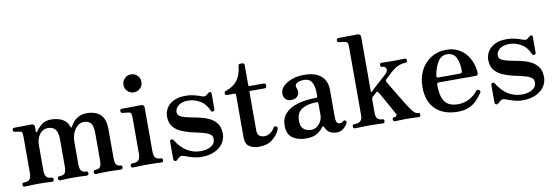

<svg xmlns="http://www.w3.org/2000/svg" viewBox="-55 -1114 4379 1514"><g transform="rotate(-10 2134.5 -357.0)"><path d="M46 0Q31 0 31 -17Q31 -33 46 -33Q80 -33 92.5 -48Q105 -63 105 -99V-387Q105 -408 102 -420Q99 -432 86 -433Q79 -434 65 -436Q51 -438 44 -439Q30 -441 30 -455Q30 -471 45 -471Q48 -471 67.5 -471.5Q87 -472 111.5 -472Q136 -472 156.5 -472.5Q177 -473 183 -473Q208 -473 208 -447V-410Q208 -407 211 -406Q214 -405 217 -409Q235 -436 264.5 -460.5Q294 -485 343 -485Q372 -485 401 -477Q430 -469 452 -450.5Q474 -432 483 -400Q485 -395 488.5 -395Q492 -395 494 -399Q503 -417 519.5 -437Q536 -457 563 -471Q590 -485 628 -485Q697 -485 736 -449Q775 -413 775 -333V-101Q775 -63 786 -48Q797 -33 816 -33Q832 -33 832 -17Q832 0 816 0Q805 0 776 -1.5Q747 -3 721 -3Q704 -3 682.5 -2.5Q661 -2 643 -1Q625 0 617 0Q602 0 602 -17Q602 -33 617 -33Q645 -33 656 -48Q667 -63 667 -99V-316Q667 -375 649 -398Q631 -421 593 -421Q565 -421 542.5 -402Q520 -383 506.5 -351Q493 -319 493 -281V-101Q493 -63 505.5 -48Q518 -33 543 -33Q559 -33 559 -17Q559 0 543 0Q536 0 517.5 -1Q499 -2 478 -2.5Q457 -3 439 -3Q422 -3 399 -2.5Q376 -2 357 -1Q338 0 330 0Q315 0 315 -17Q315 -33 330 -33Q362 -33 373.5 -48Q385 -63 385 -99V-316Q385 -373 365 -398Q345 -423 307 -423Q265 -423 239 -388.5Q213 -354 213 -302V-101Q213 -63 226 -48Q239 -33 266 -33Q281 -33 281 -17Q281 0 266 0Q259 0 240 -1Q221 -2 199 -2.5Q177 -3 159 -3Q142 -3 118 -2.5Q94 -2 74 -1Q54 0 46 0Z M914 0Q898 0 898 -16Q898 -33 914 -33Q952 -33 965 -49Q978 -65 978 -101V-385Q978 -413 972.5 -422.5Q967 -432 953 -433Q946 -434 929.5 -435.5Q913 -437 906 -438Q892 -441 892 -455Q892 -471 907 -471Q910 -471 932 -471.5Q954 -472 981.5 -472Q1009 -472 1032 -472.5Q1055 -473 1061 -473Q1086 -473 1086 -450V-101Q1086 -65 1098 -49Q1110 -33 1142 -33Q1157 -33 1157 -16Q1157 0 1142 0Q1135 0 1115 -1Q1095 -2 1072 -2.5Q1049 -3 1031 -3Q1014 -3 989 -2.5Q964 -2 942.5 -1Q921 0 914 0ZM1024 -582Q994 -582 973 -603Q952 -624 952 -654Q952 -684 973 -705Q994 -726 1024 -726Q1054 -726 1075 -705Q1096 -684 1096 -654Q1096 -624 1075 -603Q1054 -582 1024 -582Z M1462 12Q1426 12 1389 1.5Q1352 -9 1327 -19Q1315 -24 1305.5 -23Q1296 -22 1288 -17Q1282 -13 1277.5 -8.5Q1273 -4 1268 1Q1258 11 1247.5 7Q1237 3 1237 -11V-150Q1237 -163 1248.5 -165Q1260 -167 1266 -157Q1341 -34 1464 -34Q1512 -34 1545.5 -54Q1579 -74 1579 -113Q1579 -139 1555 -153Q1531 -167 1493 -175.5Q1455 -184 1413 -194Q1371 -204 1333 -221Q1295 -238 1271 -268.5Q1247 -299 1247 -350Q1247 -384 1265.5 -415Q1284 -446 1322 -465.5Q1360 -485 1418 -485Q1451 -485 1483.5 -477.5Q1516 -470 1540 -460Q1568 -449 1580 -459Q1585 -463 1590.5 -467.5Q1596 -472 1601 -476Q1610 -482 1617.5 -480.5Q1625 -479 1625 -466V-341Q1625 -328 1613 -325.5Q1601 -323 1596 -333Q1571 -392 1525 -418Q1479 -444 1433 -444Q1381 -444 1354 -421.5Q1327 -399 1327 -370Q1327 -346 1351 -333.5Q1375 -321 1412.5 -313.5Q1450 -306 1492 -297.5Q1534 -289 1571.5 -272Q1609 -255 1633 -223.5Q1657 -192 1657 -139Q1657 -97 1633 -62.5Q1609 -28 1565 -8Q1521 12 1462 12Z M1920 12Q1877 12 1845 -8Q1813 -28 1813 -83V-426Q1813 -434 1804 -434H1743Q1727 -434 1727 -450V-453Q1727 -460 1731.5 -463.5Q1736 -467 1743 -469Q1801 -489 1832.5 -529.5Q1864 -570 1872 -643Q1872 -659 1888 -659H1905Q1911 -659 1916 -654.5Q1921 -650 1921 -643V-482Q1921 -473 1929 -473H2043Q2059 -473 2059 -458V-450Q2059 -434 2043 -434H1929Q1921 -434 1921 -426V-118Q1921 -63 1978 -63Q2005 -63 2026.5 -79Q2048 -95 2059 -116Q2067 -131 2084 -121Q2091 -117 2091 -111Q2091 -105 2088 -97Q2071 -54 2029.5 -21Q1988 12 1920 12Z M2298 12Q2233 12 2190.5 -18Q2148 -48 2148 -118Q2148 -176 2183 -214Q2218 -252 2281.5 -271Q2345 -290 2430 -290Q2441 -290 2441 -301V-329Q2441 -383 2422 -414.5Q2403 -446 2361 -446Q2322 -446 2302 -431.5Q2282 -417 2292 -394Q2308 -360 2291 -333.5Q2274 -307 2233 -307Q2208 -307 2191 -323.5Q2174 -340 2174 -370Q2174 -400 2199 -426Q2224 -452 2267.5 -468.5Q2311 -485 2366 -485Q2457 -485 2503 -445Q2549 -405 2549 -335V-123Q2549 -83 2557.5 -71.5Q2566 -60 2579 -60Q2589 -60 2596.5 -63.5Q2604 -67 2608 -71Q2619 -82 2630 -70Q2635 -65 2634 -59Q2633 -53 2629 -47Q2615 -24 2594.5 -8.5Q2574 7 2545 7Q2512 7 2488.5 -7Q2465 -21 2453 -52Q2450 -60 2445 -59Q2440 -58 2436 -53Q2417 -26 2385 -7Q2353 12 2298 12ZM2348 -48Q2377 -48 2398 -64.5Q2419 -81 2430 -104Q2441 -127 2441 -148V-240Q2441 -255 2427 -255Q2354 -255 2310 -227.5Q2266 -200 2266 -135Q2266 -96 2281 -77.5Q2296 -59 2315.5 -53.5Q2335 -48 2348 -48Z M2692 0Q2676 0 2676 -17Q2676 -33 2692 -33Q2725 -33 2740.5 -47Q2756 -61 2756 -92V-637Q2756 -665 2750.5 -673.5Q2745 -682 2731 -685Q2724 -687 2707.5 -688.5Q2691 -690 2684 -691Q2670 -693 2670 -707Q2670 -722 2685 -724Q2688 -724 2710 -724.5Q2732 -725 2759.5 -725Q2787 -725 2810 -725.5Q2833 -726 2839 -726Q2864 -726 2864 -700V-266Q2864 -262 2867.5 -261Q2871 -260 2875 -264Q2892 -281 2914 -301Q2936 -321 2957.5 -340.5Q2979 -360 2993 -372Q3024 -399 3017.5 -419.5Q3011 -440 2987 -440Q2972 -440 2972 -457Q2972 -473 2987 -473Q2998 -473 3026 -472Q3054 -471 3080 -471Q3106 -471 3133.5 -472Q3161 -473 3172 -473Q3187 -473 3187 -457Q3187 -440 3172 -440Q3140 -440 3106.5 -424Q3073 -408 3029 -364Q3025 -360 3020 -355Q3015 -350 3002 -339Q2992 -330 2999 -317Q3007 -303 3021.5 -278Q3036 -253 3054.5 -223Q3073 -193 3090 -164.5Q3107 -136 3120 -116Q3133 -96 3137 -90Q3153 -67 3167.5 -50Q3182 -33 3202 -33Q3217 -33 3217 -17Q3217 0 3202 0Q3195 0 3176.5 -1Q3158 -2 3137 -2.5Q3116 -3 3098 -3Q3072 -3 3047 -1.5Q3022 0 3011 0Q2996 0 2996 -17Q2996 -33 3011 -33Q3026 -33 3030 -42Q3034 -51 3026 -63Q3023 -69 3013 -87Q3003 -105 2989 -129.5Q2975 -154 2961.5 -179Q2948 -204 2937 -222.5Q2926 -241 2921 -248Q2914 -258 2907 -252Q2897 -244 2888.5 -236Q2880 -228 2873 -222Q2864 -214 2864 -197V-94Q2864 -57 2878.5 -45Q2893 -33 2915 -33Q2930 -33 2930 -17Q2930 0 2915 0Q2908 0 2889 -1Q2870 -2 2848.5 -2.5Q2827 -3 2809 -3Q2792 -3 2767 -2.5Q2742 -2 2720.5 -1Q2699 0 2692 0Z M3514 12Q3400 12 3335.5 -50Q3271 -112 3271 -228Q3271 -301 3300 -359Q3329 -417 3382.5 -451Q3436 -485 3507 -485Q3561 -485 3601 -464Q3641 -443 3667 -409Q3693 -375 3706 -335.5Q3719 -296 3719 -258Q3719 -242 3699 -242H3403Q3389 -242 3389 -226Q3389 -156 3405 -117Q3421 -78 3451.5 -62Q3482 -46 3524 -46Q3575 -46 3615.5 -68Q3656 -90 3682 -123Q3693 -136 3707 -127Q3721 -118 3711 -103Q3691 -73 3665.5 -47Q3640 -21 3603.5 -4.5Q3567 12 3514 12ZM3410 -281H3579Q3599 -281 3599 -300Q3599 -365 3578.5 -407Q3558 -449 3505 -449Q3460 -449 3433.5 -408.5Q3407 -368 3394 -298Q3391 -281 3410 -281Z M4034 12Q3998 12 3961 1.5Q3924 -9 3899 -19Q3887 -24 3877.5 -23Q3868 -22 3860 -17Q3854 -13 3849.5 -8.5Q3845 -4 3840 1Q3830 11 3819.5 7Q3809 3 3809 -11V-150Q3809 -163 3820.5 -165Q3832 -167 3838 -157Q3913 -34 4036 -34Q4084 -34 4117.5 -54Q4151 -74 4151 -113Q4151 -139 4127 -153Q4103 -167 4065 -175.5Q4027 -184 3985 -194Q3943 -204 3905 -221Q3867 -238 3843 -268.5Q3819 -299 3819 -350Q3819 -384 3837.5 -415Q3856 -446 3894 -465.5Q3932 -485 3990 -485Q4023 -485 4055.5 -477.5Q4088 -470 4112 -460Q4140 -449 4152 -459Q4157 -463 4162.5 -467.5Q4168 -472 4173 -476Q4182 -482 4189.5 -480.5Q4197 -479 4197 -466V-341Q4197 -328 4185 -325.5Q4173 -323 4168 -333Q4143 -392 4097 -418Q4051 -444 4005 -444Q3953 -444 3926 -421.5Q3899 -399 3899 -370Q3899 -346 3923 -333.5Q3947 -321 3984.5 -313.5Q4022 -306 4064 -297.5Q4106 -289 4143.5 -272Q4181 -255 4205 -223.5Q4229 -192 4229 -139Q4229 -97 4205 -62.5Q4181 -28 4137 -8Q4093 12 4034 12Z"/></g></svg>

Font: Zen Old Mincho Black
Style: Regular
Weight: 900
Designer: Yoshimichi Ohira
Foundry: Positype
Version: Version 1.001